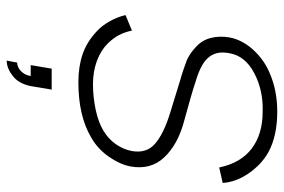

<svg xmlns="http://www.w3.org/2000/svg" viewBox="-157 -461 846 572"><g transform="rotate(90 266.0 -175.0)"><path d="M479 -405Q465.5 -469.5 422.5 -502Q379.5 -534.5 312.5 -534.5Q249.5 -536.5 198 -509.5Q146.5 -482.5 138.5 -435.5Q134.5 -414.5 138.2 -398.8Q142 -383 153 -371Q164 -359 182.5 -350Q201 -341 227 -333.5Q243 -328 271.5 -319.8Q300 -311.5 342.5 -300Q411 -281.5 449 -241Q486.5 -201 476 -141.5Q470 -109 446 -75Q422.5 -42 388.5 -23Q324.5 14.5 225 14.5Q178.5 14.5 141.8 2Q105 -10.5 73 -40.5Q64.5 -48 57 -58Q49.5 -68 43.2 -79.2Q37 -90.5 32.2 -102.5Q27.5 -114.5 25 -126L71 -145Q76 -122.5 84.8 -106Q93.5 -89.5 109.5 -73Q130.5 -52 162 -40.5Q193.5 -29 230 -29Q269 -29 306.8 -37Q344.5 -45 370 -60.5Q394 -75 409.5 -97Q425 -119 430 -145Q437.5 -189.5 407.5 -214.5Q377.5 -240 317.5 -258.5Q297 -265 220 -288.5Q200.5 -294 185.5 -299.2Q170.5 -304.5 159.5 -308.5Q139 -317.5 119 -336.5Q99 -355 92.8 -381Q86.5 -407 91.5 -435.5Q98.5 -473.5 128 -506Q158.5 -539.5 199 -556Q250.5 -578 312.5 -578Q385.5 -578 434.5 -551Q470.5 -530.5 497 -492Q522.5 -454.5 525 -415.5ZM160.5 228 166.5 197Q172.5 197 179 194.2Q185.5 191.5 191 186.5Q196.5 181.5 200.8 174Q205 166.5 206.5 156.5H174L184.5 94H247L236.5 156.5Q229 193 206 210Q183.5 228 160.5 228Z"/></g></svg>

Font: Russisch Sans ExtraLight
Style: Italic
Weight: 200
Width: 4
Italic angle: -10°
Designer: Michael Sharanda (font) & Cristiano Sobral (main changes)
Foundry: Michael Sharanda
Version: Version 2.00;September 8, 2020;FontCreator 13.0.0.2681 64-bi